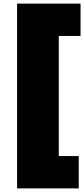

<svg xmlns="http://www.w3.org/2000/svg" viewBox="-20 -828 468 1068"><path d="M75 220V-808H428V-628H307V40H418V220Z"/></svg>

Font: Encode Sans Expanded Black
Style: Regular
Weight: 900
Width: 7
Designer: Multiple Designers
Foundry: Impallari Type
Version: Version 2.000